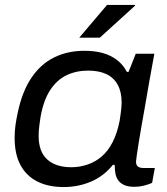

<svg xmlns="http://www.w3.org/2000/svg" viewBox="-20 -743 676 775"><path d="M237 12Q175 12 130.5 -10.5Q86 -33 62.5 -77Q39 -121 39 -187Q39 -213 42.5 -238Q46 -263 52 -290Q70 -375 107.5 -430Q145 -485 199 -511.5Q253 -538 321 -538Q362 -538 394.5 -529Q427 -520 452 -501Q477 -482 492 -453H499L528 -526H603L581 -405Q574 -363 566.5 -320.5Q559 -278 552 -239Q545 -200 540 -168Q535 -136 532 -115.5Q529 -95 529 -90Q529 -78 536 -71.5Q543 -65 558 -65H605L594 -5Q584 0 564 5.5Q544 11 520 11Q490 11 471.5 -1.5Q453 -14 447 -37Q445 -46 444 -56Q443 -66 443 -77L436 -78Q399 -32 347.5 -10Q296 12 237 12ZM268 -68Q301 -68 332.5 -78.5Q364 -89 390 -111Q416 -133 434.5 -169Q453 -205 463 -256Q466 -274 467.5 -287Q469 -300 470 -310Q471 -320 471 -329Q471 -372 455 -401Q439 -430 409 -444Q379 -458 336 -458Q288 -458 249 -439.5Q210 -421 183 -380Q156 -339 144 -273Q141 -252 139 -238Q137 -224 136.5 -213.5Q136 -203 136 -194Q136 -131 170.5 -99.5Q205 -68 268 -68ZM300 -591 412 -723H525V-720L383 -591Z"/></svg>

Font: Archivo SemiExpanded
Style: Italic
Weight: 400
Width: 6
Italic angle: -10°
Designer: Hector Gatti
Foundry: Omnibus-Type
Version: Version 2.001